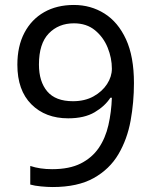

<svg xmlns="http://www.w3.org/2000/svg" viewBox="-20 -744 612 774"><path d="M520 -409Q520 -332 506.5 -257.5Q493 -183 457.5 -122.5Q422 -62 357.5 -26Q293 10 192 10Q172 10 145.5 7.5Q119 5 102 0V-75Q141 -62 190 -62Q260 -62 305.5 -85Q351 -108 378 -147.5Q405 -187 417 -239.5Q429 -292 431 -350H425Q403 -316 361.5 -291.5Q320 -267 255 -267Q163 -267 106.5 -323.5Q50 -380 50 -483Q50 -558 78.5 -612Q107 -666 158 -695Q209 -724 278 -724Q346 -724 401 -689.5Q456 -655 488 -585.5Q520 -516 520 -409ZM278 -650Q216 -650 176.5 -609Q137 -568 137 -484Q137 -415 170.5 -375.5Q204 -336 274 -336Q322 -336 357 -355.5Q392 -375 411.5 -405Q431 -435 431 -467Q431 -510 414 -552Q397 -594 363 -622Q329 -650 278 -650Z"/></svg>

Font: Noto Sans Sharada
Style: Regular
Weight: 400
Designer: Monotype Design Team
Foundry: Monotype Imaging Inc.
Version: Version 2.006; ttfautohint (v1.8.4.7-5d5b)